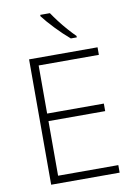

<svg xmlns="http://www.w3.org/2000/svg" viewBox="-101 -1013 755 1077"><g transform="rotate(-10 276.0 -474.5)"><path d="M491 0H101V-714H491V-671H148V-397H471V-354H148V-43H491ZM261 -949Q275 -928 296.5 -899.5Q318 -871 342 -844Q366 -817 386 -797V-789H352Q333 -805 312.5 -824.5Q292 -844 272 -865Q252 -886 235 -905.5Q218 -925 206 -941V-949Z"/></g></svg>

Font: Noto Sans Syriac Eastern ExtraLight
Style: Regular
Weight: 250
Designer: Patrick Giasson and the Monotype Design Team
Foundry: Monotype Imaging Inc.
Version: Version 3.001